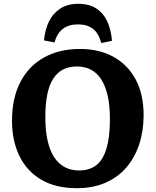

<svg xmlns="http://www.w3.org/2000/svg" viewBox="-20 -974 817 1008"><path d="M383 14Q272 14 196 -31Q120 -76 81.5 -156Q43 -236 43 -339Q43 -459 87 -543.5Q131 -628 211.5 -672.5Q292 -717 400 -717Q501 -717 576 -675.5Q651 -634 692.5 -556.5Q734 -479 734 -368Q734 -287 711 -217Q688 -147 643.5 -95Q599 -43 533.5 -14.5Q468 14 383 14ZM396 -79Q435 -79 465.5 -94Q496 -109 516 -141Q536 -173 546.5 -225Q557 -277 557 -350Q557 -419 545.5 -470.5Q534 -522 512 -556.5Q490 -591 458 -608Q426 -625 384 -625Q344 -625 313 -610Q282 -595 260.5 -562.5Q239 -530 228.5 -479.5Q218 -429 218 -359Q218 -290 229.5 -237.5Q241 -185 263.5 -150Q286 -115 319 -97Q352 -79 396 -79ZM391 -954Q448 -954 485.5 -929.5Q523 -905 543 -861.5Q563 -818 568 -760L512 -748Q497 -801 467 -823.5Q437 -846 389 -846Q340 -846 309.5 -822Q279 -798 266 -751L211 -762Q216 -818 237 -861Q258 -904 296.5 -929Q335 -954 391 -954Z"/></svg>

Font: Literata 18pt
Style: Bold
Weight: 700
Designer: Latin by Veronika Burian and Jose Scaglione. Greek by Irene Vlachou. Cyrillic by Vera Evstafieva.
Foundry: TypeTogether
Version: Version 3.103;gftools[0.9.29]